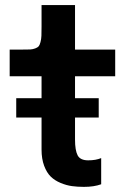

<svg xmlns="http://www.w3.org/2000/svg" viewBox="-20 -726 506 756"><path d="M43.9 -263.2V-339.4H143.6V-425.8H18.1V-530.8H68.8Q88.4 -530.8 98.6 -531.2Q108.9 -531.7 118.7 -535.4Q128.4 -539.1 132.3 -543.7Q136.2 -548.3 139.4 -560.1Q142.6 -571.8 143.1 -585Q143.6 -598.1 143.6 -621.6V-706.1H275.4V-530.8H433.6V-425.8H275.4V-339.4H368.7V-263.2H275.4V-176.3Q275.4 -134.3 285.6 -114.5Q295.9 -94.7 327.1 -94.7Q357.4 -94.7 378.4 -103.5V-0.5Q350.6 9.8 310.1 9.8Q284.7 9.8 263.2 6.8Q241.7 3.9 218.8 -5.6Q195.8 -15.1 179.9 -30.5Q164.1 -45.9 153.8 -73.2Q143.6 -100.6 143.6 -136.7V-263.2Z"/></svg>

Font: Epilogue SemiBold
Style: Regular
Weight: 600
Designer: Tyler Finck
Foundry: Etcetera Type Co
Version: Version 2.112